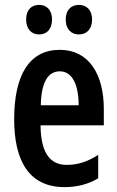

<svg xmlns="http://www.w3.org/2000/svg" viewBox="-20 -756 479 786"><path d="M87 -676C87 -637 109 -615 140 -615C172 -615 193 -637 193 -676C193 -714 172 -736 140 -736C109 -736 87 -716 87 -676ZM249 -676C249 -637 271 -615 303 -615C335 -615 357 -637 357 -676C357 -714 335 -736 303 -736C272 -736 249 -716 249 -676ZM225 -552C102 -552 38 -452 38 -268C38 -102 96 10 244 10C294 10 340 -1 382 -26V-122C337 -93 297 -81 253 -81C183 -81 147 -133 146 -243H405V-310C405 -453 343 -552 225 -552ZM225 -464C277 -464 302 -407 302 -325H147C149 -424 179 -464 225 -464Z"/></svg>

Font: Noto Sans Gurmukhi UI ExtraCondensed SemiBold
Style: Regular
Weight: 600
Width: 2
Designer: Jelle Bosma - Monotype Design Team
Foundry: Monotype Imaging Inc.
Version: Version 2.004